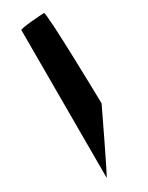

<svg xmlns="http://www.w3.org/2000/svg" viewBox="-186 -744 592 766"><g transform="rotate(-30 110.0 -361.0)"><path d="M59 -14C59 -6 190 -281 190 -281C190 -288 182 -708 171 -708C161 -708 59 -701 59 -694Z"/></g></svg>

Font: Ampere
Style: UltExt
Weight: 400
Version: Version 1